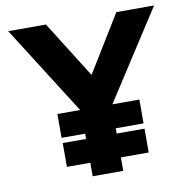

<svg xmlns="http://www.w3.org/2000/svg" viewBox="-82 -816 885 897"><g transform="rotate(-10 361.0 -368.0)"><path d="M175 -177H286V-202H174V-315H282L15 -736H194L363 -467L528 -736H707L435 -315H563V-202H431V-177H563V-64H431V0H286V-64H175Z"/></g></svg>

Font: Synthetic
Style: Bold
Weight: 700
Designer: Santiago Orozco
Foundry: Typemade
Version: Version 2.000; ttfautohint (v1.8.4.7-5d5b)